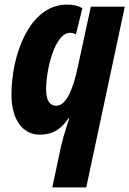

<svg xmlns="http://www.w3.org/2000/svg" viewBox="-20 -577 564 837"><path d="M208 240H356L524 -548H376L320 -289C298 -183 267 -116 225 -116C198 -116 181 -138 181 -186C181 -277 220 -434 285 -434C297 -434 305 -431 311 -427L339 -541C321 -552 301 -557 272 -557C107 -557 30 -335 30 -165C30 -49 83 10 153 10C213 10 249 -17 279 -62H282C276 -44 255 21 246 61Z"/></svg>

Font: Noto Sans Display SemiCondensed Extra
Style: Italic
Weight: 800
Width: 4
Italic angle: -12°
Designer: Monotype Design Team
Foundry: Monotype Imaging Inc.
Version: Version 1.900